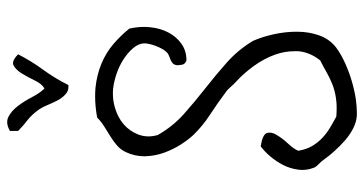

<svg xmlns="http://www.w3.org/2000/svg" viewBox="-265 -712 1038 548"><g transform="rotate(-90 254.0 -438.0)"><path d="M446.3 -587.9Q451.2 -566.4 451.2 -545.9Q451.2 -537.1 450.2 -528.3Q447.3 -499 435.1 -476.1Q422.9 -453.1 402.8 -439Q382.8 -424.8 355.5 -424.8Q344.7 -428.7 343.3 -437.5Q341.8 -446.3 341.8 -451.2Q342.8 -460 347.2 -463.9Q351.6 -467.8 357.4 -470.2Q363.3 -472.7 369.6 -475.1Q376 -477.5 380.9 -483.4Q384.8 -487.3 389.2 -495.6Q393.6 -503.9 397 -512.7Q400.4 -521.5 402.3 -530.3Q404.3 -539.1 404.3 -545.9Q403.3 -562.5 390.1 -577.6Q377 -592.8 357.9 -605Q338.9 -617.2 316.9 -624.5Q294.9 -631.8 277.3 -633.8Q269.5 -634.8 261.7 -634.8Q240.2 -634.8 220.7 -628.9Q193.4 -621.1 173.8 -604.5Q154.3 -587.9 144.5 -563.5Q138.7 -548.8 138.7 -533.2Q138.7 -520.5 142.6 -506.8Q167 -463.9 202.6 -432.1Q238.3 -400.4 276.4 -370.6Q314.5 -340.8 350.1 -309.1Q385.7 -277.3 411.1 -235.4Q422.9 -209 430.2 -175.8Q437.5 -142.6 437.5 -109.4Q437.5 -75.2 426.8 -45.4Q416 -15.6 391.6 2.9Q373 16.6 348.1 27.8Q323.2 39.1 296.9 46.9Q270.5 54.7 245.1 58.6Q223.6 61.5 207 61.5H198.2Q180.7 60.5 162.1 51.3Q143.6 42 127.4 27.8Q111.3 13.7 97.2 -2Q83 -17.6 74.2 -30.3Q67.4 -40 59.1 -47.9Q50.8 -55.7 48.8 -62.5Q43 -78.1 43 -93.8Q43 -100.6 43.9 -106.4Q46.9 -128.9 57.1 -148.9Q67.4 -168.9 81.5 -185.5Q95.7 -202.1 110.4 -212.9Q143.6 -208 148.4 -195.3Q149.4 -191.4 149.4 -187.5Q149.4 -177.7 142.6 -167Q132.8 -150.4 117.7 -134.3Q102.5 -118.2 97.7 -105.5Q101.6 -83 110.8 -66.9Q120.1 -50.8 133.3 -38.1Q146.5 -25.4 162.6 -15.6Q178.7 -5.9 195.3 2.9Q209 3.9 220.7 3.9Q234.4 3.9 247.1 2Q268.6 -1 287.1 -8.3Q305.7 -15.6 321.8 -24.9Q337.9 -34.2 355.5 -43Q378.9 -72.3 381.8 -105.5V-117.2Q381.8 -144.5 372.1 -171.9Q360.4 -204.1 339.4 -232.9Q318.4 -261.7 296.9 -281.2Q288.1 -289.1 279.8 -298.8Q271.5 -308.6 263.7 -313.5Q232.4 -336.9 200.2 -357.9Q168 -378.9 142.6 -405.3Q128.9 -419.9 115.2 -441.4Q101.6 -462.9 92.3 -488.3Q83 -513.7 82 -542V-545.9Q82 -572.3 93.8 -597.7Q100.6 -612.3 112.3 -622.6Q124 -632.8 138.2 -641.6Q152.3 -650.4 166.5 -659.2Q180.7 -668 192.4 -679.7Q224.6 -685.5 252 -685.5Q264.6 -685.5 276.4 -684.6Q314.5 -680.7 346.2 -667.5Q377.9 -654.3 402.3 -633.3Q426.8 -612.3 446.3 -587.9ZM373 -905.3Q353.5 -867.2 329.1 -834Q304.7 -800.8 285.2 -761.7H280.3Q268.6 -761.7 260.7 -768.6Q250 -777.3 242.7 -790.5Q235.4 -803.7 229.5 -818.4Q223.6 -833 216.8 -843.8Q201.2 -866.2 184.6 -878.9Q168 -891.6 154.3 -905.3V-928.7Q168 -936.5 179.7 -936.5Q187.5 -936.5 195.3 -932.6Q211.9 -923.8 225.6 -905.8Q239.3 -887.7 251 -865.2Q262.7 -842.8 275.4 -830.1Q288.1 -836.9 297.9 -856.9Q307.6 -877 317.9 -894Q328.1 -911.1 340.8 -918Q343.8 -919.9 347.7 -919.9Q358.4 -919.9 373 -905.3Z"/></g></svg>

Font: Crafty Girls
Style: Regular
Weight: 400
Designer: Crystal Kluge
Foundry: Font Diner, Inc DBA Tart Workshop
Version: Version 1.000